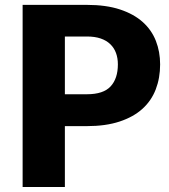

<svg xmlns="http://www.w3.org/2000/svg" viewBox="-20 -748 676 768"><path d="M327.5 -728.5Q404.5 -728.5 459.8 -710.2Q515 -692 550.8 -660Q586.5 -628 603.5 -584.5Q620.5 -541 620.5 -490.5Q620.5 -436 603 -390.5Q585.5 -345 549.5 -312.5Q513.5 -280 458.2 -261.8Q403 -243.5 327.5 -243.5H239.5V0H70.5V-728.5ZM327.5 -371Q393.5 -371 422.5 -402.5Q451.5 -434 451.5 -490.5Q451.5 -515.5 444 -536Q436.5 -556.5 421.2 -571.2Q406 -586 382.8 -594Q359.5 -602 327.5 -602H239.5V-371Z"/></svg>

Font: Lato
Style: Regular
Weight: 900
Designer: Lukasz Dziedzic with Adam Twardoch and Botio Nikoltchev
Foundry: tyPoland Lukasz Dziedzic
Version: Version 2.010; 2014-09-01; http://www.latofonts.com/; ttfaut